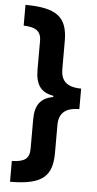

<svg xmlns="http://www.w3.org/2000/svg" viewBox="-60 -757 484 958"><g transform="rotate(5 182.5 -278.0)"><path d="M28 61V165C193 165 239 117 239 1V-137C239 -196 270 -226 341 -226V-329C267 -329 239 -361 239 -418V-558C239 -681 182 -720 28 -721V-617C79 -615 116 -604 116 -548V-405C116 -331 141 -292 206 -281V-275C141 -263 116 -225 116 -154V-9C116 42 92 59 28 61Z"/></g></svg>

Font: Noto Sans Arabic UI XCn
Style: Bold
Weight: 700
Width: 2
Designer: Monotype Design Team, Nadine Chahine and Nizar Qandah
Foundry: Monotype Imaging Inc.
Version: Version 2.010